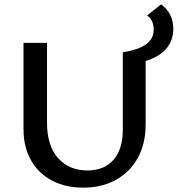

<svg xmlns="http://www.w3.org/2000/svg" viewBox="-20 -855 816 882"><path d="M649 -575V-283Q649 -196 613.5 -130.5Q578 -65 513 -29Q448 7 362 7Q280 7 218 -26Q156 -59 122 -119.5Q88 -180 88 -261V-658H196V-292Q196 -185 247 -128.5Q298 -72 381 -72Q459 -72 501.5 -121Q544 -170 544 -257V-615Q612 -625 649 -650Q686 -675 686 -720Q686 -762 656 -784L720 -835Q776 -794 776 -723Q776 -668 743 -630.5Q710 -593 649 -575Z"/></svg>

Font: Ysabeau SC Semibold
Style: Regular
Weight: 600
Designer: Christian Thalmann (Catharsis Fonts)
Version: Version 0.003